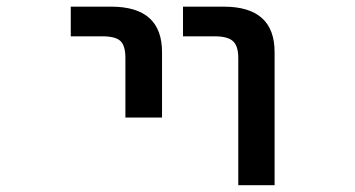

<svg xmlns="http://www.w3.org/2000/svg" viewBox="-20 -542 1040 563"><path d="M187.5 -435.5V-522.5H305.7Q456.1 -522.5 455.1 -387.7V-197.3H347.7V-372.1Q347.7 -408.2 333 -421.9Q318.4 -435.5 280.3 -435.5ZM516.6 -435.5V-522.5H635.7Q786.1 -522.5 785.2 -387.7V1H678.7V-372.1Q678.7 -407.2 663.1 -421.4Q647.5 -435.5 609.4 -435.5Z"/></svg>

Font: GenEi Gothic M SemiBold
Style: Regular
Weight: 500
Designer: o_tamon (Modified); [Source Han Sans]
Ryoko NISHIZUKA  (kana & ideographs); Paul D. Hunt (Latin, Greek & Cyrillic); Wenl
Version: Version 1.1a;Original Version 1.004